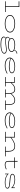

<svg xmlns="http://www.w3.org/2000/svg" viewBox="3122 -3682 725 7010"><g transform="rotate(90 3485.0 -177.5)"><path d="M30 0V-23H211V-496H30V-520H236V-23H419V0Z M847 11Q758 11 685.5 -11.5Q613 -34 570.5 -76.5Q528 -119 528 -179Q528 -240 570.5 -281.5Q613 -323 685.5 -344.5Q758 -366 847 -366Q937 -366 1009.5 -344.5Q1082 -323 1124.5 -281.5Q1167 -240 1167 -179Q1167 -119 1124.5 -76.5Q1082 -34 1009.5 -11.5Q937 11 847 11ZM847 -13Q931 -13 998 -33Q1065 -53 1103.5 -90Q1142 -127 1142 -179Q1142 -232 1103.5 -268Q1065 -304 998 -323Q931 -342 847 -342Q764 -342 697 -323Q630 -304 591.5 -268Q553 -232 553 -179Q553 -127 591.5 -90Q630 -53 697 -33Q764 -13 847 -13Z M1597 165Q1449 165 1383 131.5Q1317 98 1317 49Q1317 23 1333.5 3Q1350 -17 1368 -27Q1343 -41 1334 -58.5Q1325 -76 1325 -91Q1325 -123 1348.5 -144Q1372 -165 1396 -175Q1371 -203 1371 -239Q1371 -283 1406 -311.5Q1441 -340 1498 -353.5Q1555 -367 1623 -367Q1675 -367 1722.5 -359Q1770 -351 1805 -334Q1817 -387 1853 -415.5Q1889 -444 1936 -446V-421Q1896 -419 1865 -398Q1834 -377 1819 -327Q1846 -311 1861.5 -289.5Q1877 -268 1877 -239Q1877 -194 1842 -165Q1807 -136 1749 -122Q1691 -108 1623 -108Q1557 -107 1500 -120.5Q1443 -134 1409 -163Q1386 -153 1367 -136Q1348 -119 1348 -94Q1348 -79 1360.5 -63.5Q1373 -48 1403.5 -37Q1434 -26 1486 -26Q1515 -26 1556.5 -31Q1598 -36 1644 -42.5Q1690 -49 1732 -54Q1774 -59 1802 -59Q1859 -59 1898.5 -37.5Q1938 -16 1938 30Q1938 75 1893 105Q1848 135 1771 150Q1694 165 1597 165ZM1623 -132Q1686 -132 1738 -144Q1790 -156 1821 -180Q1852 -204 1852 -239Q1852 -275 1821 -298Q1790 -321 1738 -332Q1686 -343 1623 -343Q1562 -343 1510 -332Q1458 -321 1427 -298Q1396 -275 1396 -239Q1396 -204 1427 -180Q1458 -156 1510 -144Q1562 -132 1623 -132ZM1342 46Q1342 86 1400.5 114Q1459 142 1596 142Q1686 142 1757.5 130Q1829 118 1871 93Q1913 68 1913 30Q1913 -5 1882 -20.5Q1851 -36 1802 -36Q1772 -36 1730 -31.5Q1688 -27 1642.5 -20.5Q1597 -14 1555 -9.5Q1513 -5 1483 -5Q1452 -5 1428.5 -8.5Q1405 -12 1387 -19Q1367 -9 1354.5 8.5Q1342 26 1342 46Z M2373 11Q2292 11 2226.5 -10.5Q2161 -32 2122 -73Q2083 -114 2083 -171Q2083 -218 2110 -254.5Q2137 -291 2183 -316Q2229 -341 2286 -353.5Q2343 -366 2403 -366Q2516 -366 2585.5 -336Q2655 -306 2655 -250Q2655 -211 2623.5 -187Q2592 -163 2538.5 -151.5Q2485 -140 2417 -140Q2337 -140 2262 -154Q2187 -168 2110 -194Q2108 -183 2108 -171Q2108 -124 2142.5 -88.5Q2177 -53 2237 -33.5Q2297 -14 2373 -13Q2466 -12 2534.5 -33.5Q2603 -55 2658 -89L2669 -69Q2612 -34 2543.5 -11.5Q2475 11 2373 11ZM2403 -343Q2339 -343 2279 -327.5Q2219 -312 2175.5 -283Q2132 -254 2116 -212Q2264 -164 2417 -164Q2477 -164 2525.5 -172Q2574 -180 2602 -199Q2630 -218 2630 -250Q2630 -294 2569 -318.5Q2508 -343 2403 -343Z M2794 0V-23H2976V-334H2794V-357H3001V-229Q3029 -265 3064.5 -296.5Q3100 -328 3143.5 -347.5Q3187 -367 3237 -367Q3315 -367 3352 -327Q3389 -287 3399 -223Q3427 -260 3463.5 -293Q3500 -326 3545 -346.5Q3590 -367 3641 -367Q3705 -367 3741.5 -339.5Q3778 -312 3793.5 -264.5Q3809 -217 3809 -156V-23H3991V0H3649V-23H3784V-156Q3784 -207 3773 -249.5Q3762 -292 3731.5 -317.5Q3701 -343 3641 -343Q3590 -343 3548 -323Q3506 -303 3470.5 -270.5Q3435 -238 3402 -201Q3404 -180 3404 -156V-23H3539V0H3245V-23H3380V-156Q3380 -207 3369 -249.5Q3358 -292 3327 -317.5Q3296 -343 3237 -343Q3186 -343 3145 -323.5Q3104 -304 3069 -272Q3034 -240 3001 -203V-23H3136V0Z M4374 11Q4293 11 4227.5 -10.5Q4162 -32 4123 -73Q4084 -114 4084 -171Q4084 -218 4111 -254.5Q4138 -291 4184 -316Q4230 -341 4287 -353.5Q4344 -366 4404 -366Q4517 -366 4586.5 -336Q4656 -306 4656 -250Q4656 -211 4624.5 -187Q4593 -163 4539.5 -151.5Q4486 -140 4418 -140Q4338 -140 4263 -154Q4188 -168 4111 -194Q4109 -183 4109 -171Q4109 -124 4143.5 -88.5Q4178 -53 4238 -33.5Q4298 -14 4374 -13Q4467 -12 4535.5 -33.5Q4604 -55 4659 -89L4670 -69Q4613 -34 4544.5 -11.5Q4476 11 4374 11ZM4404 -343Q4340 -343 4280 -327.5Q4220 -312 4176.5 -283Q4133 -254 4117 -212Q4265 -164 4418 -164Q4478 -164 4526.5 -172Q4575 -180 4603 -199Q4631 -218 4631 -250Q4631 -294 4570 -318.5Q4509 -343 4404 -343Z M4795 0V-23H4977V-334H4795V-357H5002V-222Q5027 -242 5060.5 -267Q5094 -292 5134.5 -314.5Q5175 -337 5219.5 -351.5Q5264 -366 5312 -366Q5391 -366 5435.5 -333.5Q5480 -301 5498.5 -248.5Q5517 -196 5517 -135V-23H5689V0H5332V-23H5492V-135Q5492 -173 5484.5 -210Q5477 -247 5457.5 -277Q5438 -307 5402.5 -325Q5367 -343 5312 -343Q5264 -343 5219.5 -328Q5175 -313 5134.5 -290.5Q5094 -268 5060.5 -243Q5027 -218 5002 -198V-23H5162V0Z M5988 11Q5927 11 5892 -20Q5857 -51 5857 -124V-333H5727V-357H5857V-456H5882V-357H6120V-333H5882V-124Q5882 -62 5911 -37.5Q5940 -13 5986 -13Q6038 -13 6081 -26Q6124 -39 6155 -55L6166 -34Q6133 -19 6087 -4Q6041 11 5988 11Z M6635 10Q6541 10 6463.5 -18Q6386 -46 6344 -87V0H6321V-136Q6356 -93 6407 -65.5Q6458 -38 6518.5 -25Q6579 -12 6640 -12Q6692 -12 6738 -18Q6784 -24 6812.5 -40Q6841 -56 6841 -85Q6841 -111 6816.5 -126Q6792 -141 6737 -150Q6682 -159 6590 -164Q6452 -172 6390 -196.5Q6328 -221 6328 -267Q6328 -312 6380 -339.5Q6432 -367 6545 -367Q6638 -367 6711 -338.5Q6784 -310 6825 -268V-357H6848V-220Q6794 -285 6714.5 -315Q6635 -345 6541 -345Q6453 -345 6402.5 -325.5Q6352 -306 6352 -268Q6352 -234 6406 -215.5Q6460 -197 6590 -189Q6732 -180 6798.5 -160Q6865 -140 6865 -86Q6865 -36 6803.5 -13Q6742 10 6635 10Z"/></g></svg>

Font: Padyakke Expanded One
Style: Regular
Weight: 400
Designer: James Puckett
Foundry: Dunwich Type Founders
Version: Version 1.500; ttfautohint (v1.8.4.7-5d5b)